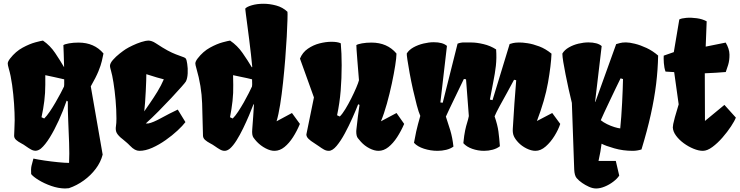

<svg xmlns="http://www.w3.org/2000/svg" viewBox="-20 -808 4010 1041"><path d="M332.5 213.9Q295.9 213.4 257.6 200Q219.2 186.5 189.5 168.2Q159.7 149.9 148.9 135.7Q147 107.9 150.9 90.8Q154.8 73.7 161.1 51.8Q185.1 57.1 221.9 62.5Q258.8 67.9 295.4 71.5Q332 75.2 354.5 75.2Q356.9 27.3 354.7 -32.7Q352.5 -92.8 349.9 -152.3Q347.2 -211.9 347.7 -257.8L341.3 -262.2Q322.3 -207 298.6 -155Q274.9 -103 250 -62.7Q225.1 -22.5 201.7 -2.4Q188 8.3 174.3 9.3Q161.1 9.8 147.9 2.4Q134.8 -4.9 120.6 -15.1Q108.9 -23.9 93.8 -31.7Q78.6 -39.6 67.6 -49.3Q56.6 -59.1 56.6 -71.8Q56.6 -82 58.1 -109.4Q59.6 -136.7 59.6 -156.2Q59.6 -194.8 56.2 -245.8Q52.7 -296.9 45.7 -347.9Q38.6 -398.9 27.3 -437Q22 -455.1 22 -463.9Q22 -474.1 34.7 -490.7Q64.9 -529.3 103 -549.8Q141.1 -570.3 172.4 -578.6Q203.6 -586.9 212.9 -587.9Q252 -561 278.8 -521Q305.7 -481 327.6 -443.4Q327.1 -486.8 325.4 -519.3Q323.7 -551.8 323.7 -563.5Q331.5 -568.8 354.5 -573Q377.4 -577.1 405.8 -577.1Q491.2 -577.1 541 -518.1L540.5 -517.6H541Q537.1 -498.5 532 -476.3Q526.9 -454.1 513.7 -421.6Q500.5 -389.2 472.2 -339.8L536.6 30.3Q526.4 70.8 499.3 106.9Q472.2 143.1 434.3 170.4Q396.5 197.8 353.5 212.4Q343.3 213.9 332.5 213.9ZM219.7 -165.5Q233.4 -178.7 249.5 -202.4Q265.6 -226.1 281 -252.7Q296.4 -279.3 308.8 -302.7Q321.3 -326.2 327.1 -338.9Q328.1 -348.6 328.1 -349.1Q328.1 -349.6 328.1 -353.5Q328.1 -357.4 328.1 -377.9Q298.8 -385.3 273.9 -390.1Q249 -395 225.6 -400.4V-348.1Q225.6 -303.7 220.2 -260.3Q214.8 -216.8 205.1 -172.4Z M735.8 9.8Q723.6 9.8 711.4 3.4Q699.2 -2.9 684.1 -18.6Q679.2 -23.4 674.6 -28.1Q669.9 -32.7 665 -36.6Q654.8 -45.9 646.5 -52.2Q638.2 -58.6 634.3 -62Q614.3 -80.1 610.1 -93.8Q606 -107.4 608.6 -123.5Q611.3 -139.6 611.3 -165Q611.3 -213.4 606.7 -265.4Q602.1 -317.4 595.2 -360.1Q588.4 -402.8 582 -423.8Q576.2 -443.8 576.2 -450.2Q576.2 -464.8 592.3 -483.2Q608.4 -501.5 628.9 -517.6Q649.4 -533.7 661.6 -541.5Q676.3 -550.8 699 -561.5Q721.7 -572.3 745.6 -580.1Q769.5 -587.9 787.1 -587.9Q793.9 -587.4 803.2 -584.5Q812.5 -581.5 825.2 -573.2Q864.3 -547.4 888.9 -534.2Q913.6 -521 933.6 -513.4Q953.6 -505.9 977.5 -497.1Q984.9 -494.1 988.3 -489.3Q991.7 -484.4 995.1 -461.9Q999 -438 997.6 -410.2Q996.1 -382.3 987.8 -366.2Q984.9 -360.8 963.1 -336.2Q941.4 -311.5 908.7 -276.6Q876 -241.7 839.6 -204.8Q803.2 -168 770.5 -138.7H784.7Q809.6 -143.6 853 -167.5Q896.5 -191.4 943.8 -213.9L985.4 -146Q970.7 -126.5 942.4 -100.1Q914.1 -73.7 878.4 -48.6Q842.8 -23.4 805.7 -6.8Q768.6 9.8 735.8 9.8ZM761.7 -203.6Q772.9 -220.2 792.7 -248.5Q812.5 -276.9 833.3 -310.8Q854 -344.7 868.2 -377.9Q841.8 -383.8 773.4 -405.8Q773.4 -395.5 772.7 -370.4Q772 -345.2 770.3 -313.7Q768.6 -282.2 766.6 -252.9Q764.6 -223.6 762.2 -205.1Q762.2 -204.6 762 -204.3Q761.7 -204.1 761.7 -203.6Z M1199.7 9.8Q1186.5 10.3 1173.1 2.7Q1159.7 -4.9 1145.5 -15.1Q1133.3 -23.9 1118.2 -31.7Q1103 -39.6 1092 -49.3Q1081.1 -59.1 1080.6 -71.8Q1079.1 -154.3 1075.9 -247.8Q1072.8 -341.3 1044.9 -437Q1039.1 -457 1039.1 -463.9Q1039.1 -474.6 1051.3 -490.7Q1081.1 -529.3 1118.7 -549.8Q1156.2 -570.3 1187.3 -578.6Q1218.3 -586.9 1227.5 -587.9Q1267.1 -561 1294.9 -521Q1322.8 -481 1345.2 -443.4L1347.7 -444.3Q1345.2 -473.1 1340.8 -512Q1336.4 -550.8 1331.3 -591.8Q1326.2 -632.8 1321.3 -669.2Q1316.4 -705.6 1313.2 -730.5Q1310.1 -755.4 1309.6 -761.2Q1317.9 -771.5 1345.7 -779.5Q1373.5 -787.6 1408.7 -787.6Q1442.4 -787.6 1477.5 -778.1Q1512.7 -768.6 1538.6 -744.1Q1539.6 -736.8 1538.6 -700.4Q1537.6 -664.1 1534.7 -608.9Q1531.7 -553.7 1526.6 -489.3Q1521.5 -424.8 1514.6 -360.4Q1507.8 -295.9 1499 -241Q1490.2 -186 1479.5 -150.4L1563 -195.3L1606 -136.2Q1589.8 -97.2 1568.6 -64.2Q1547.4 -31.2 1522.5 -11Q1497.6 9.3 1469.2 9.8Q1446.8 10.3 1420.2 -3.7Q1393.6 -17.6 1373 -39.1Q1363.8 -48.8 1354.2 -62Q1344.7 -75.2 1347.7 -107.9Q1350.6 -145 1352.8 -176.5Q1355 -208 1356.9 -241.7L1354.5 -242.7Q1344.7 -216.8 1330.1 -182.1Q1315.4 -147.5 1298.1 -111.8Q1280.8 -76.2 1262.5 -46.9Q1244.1 -17.6 1226.6 -2.4Q1212.9 8.8 1199.7 9.8ZM1241.7 -165.5Q1255.4 -178.7 1271 -202.4Q1286.6 -226.1 1301.8 -252.7Q1316.9 -279.3 1328.6 -302.7Q1340.3 -326.2 1346.2 -338.9Q1347.2 -348.6 1347.2 -349.1Q1347.2 -349.6 1347.2 -353.5Q1347.2 -357.4 1346.7 -377.9Q1317.4 -385.3 1292.2 -390.1Q1267.1 -395 1243.7 -400.4L1244.6 -348.1Q1245.6 -303.7 1240.7 -260.3Q1235.8 -216.8 1227.1 -172.4Z M1762.7 9.8Q1749 9.8 1736.3 2.7Q1723.6 -4.4 1709 -15.1Q1697.3 -23.9 1681.2 -33.7Q1665 -43.5 1653.1 -54.9Q1641.1 -66.4 1641.1 -79.1L1682.1 -279.8L1606.4 -490.2Q1620.1 -523.9 1649.2 -543.9Q1678.2 -564 1712.6 -572.8Q1747.1 -581.5 1776.9 -581.5Q1810.1 -581.5 1827.6 -573.2Q1830.1 -546.4 1831.3 -516.4Q1832.5 -486.3 1832.5 -454.6Q1832.5 -382.8 1827.1 -316.4Q1821.8 -250 1807.6 -183.1L1822.3 -176.3Q1835.9 -189.5 1852.3 -216.3Q1868.7 -243.2 1884.3 -274.2Q1899.9 -305.2 1911.4 -332.3Q1922.9 -359.4 1926.3 -373Q1920.4 -442.9 1917.5 -481.4Q1914.6 -520 1913.3 -537.8Q1912.1 -555.7 1912.1 -563.5Q1919.9 -568.8 1942.9 -573Q1965.8 -577.1 1994.1 -577.1Q2079.6 -577.1 2129.4 -518.1V-512.7Q2129.4 -495.6 2122.8 -452.9Q2116.2 -410.2 2104.5 -355.2Q2092.8 -300.3 2077.6 -245.8Q2062.5 -191.4 2045.4 -150.4L2129.9 -195.3L2171.4 -136.2Q2154.8 -97.7 2133.1 -64.2Q2111.3 -30.8 2085.9 -10.5Q2060.5 9.8 2032.2 9.8Q2009.3 9.8 1983.2 -3.7Q1957 -17.1 1937 -39.1Q1929.2 -47.9 1920.4 -58.8Q1911.6 -69.8 1911.6 -94.2Q1911.6 -97.7 1911.9 -101.1Q1912.1 -104.5 1912.6 -107.9Q1916.5 -145 1920.4 -175.8Q1924.3 -206.5 1929.2 -239.3L1921.9 -242.7Q1909.7 -210.9 1890.6 -168.2Q1871.6 -125.5 1849.6 -84.7Q1827.6 -43.9 1805.2 -17.1Q1782.7 9.8 1762.7 9.8Z M2352.1 9.8Q2314.5 9.8 2278.8 -1.7Q2243.2 -13.2 2224.6 -33.7Q2231.9 -73.2 2236.6 -95Q2241.2 -116.7 2246.3 -134.5Q2251.5 -152.3 2258.8 -179.7Q2250 -199.2 2239.7 -237.8Q2229.5 -276.4 2219.2 -322Q2209 -367.7 2201.2 -410.6Q2193.4 -453.6 2189 -483.2Q2184.6 -512.7 2185.5 -518.1Q2197.3 -537.6 2221.9 -551.3Q2246.6 -564.9 2276.1 -572Q2305.7 -579.1 2332 -579.1Q2380.4 -579.1 2403.3 -559.1L2367.7 -252.4L2380.4 -251L2460.9 -571.3Q2478 -578.1 2497.1 -577.9Q2516.1 -577.6 2537.1 -577.6Q2564.5 -577.6 2601.6 -568.8Q2638.7 -560.1 2669.9 -540Q2673.3 -493.2 2668.5 -450.7Q2663.6 -408.2 2654.5 -364Q2645.5 -319.8 2636.2 -268.1L2650.4 -265.1L2743.2 -569.3Q2751 -571.8 2761.7 -574.5Q2772.5 -577.1 2793.5 -577.6Q2811 -578.1 2840.3 -573.7Q2869.6 -569.3 2903.8 -556.4Q2938 -543.5 2970.2 -517.1Q2967.8 -454.6 2951.2 -360.1Q2934.6 -265.6 2891.1 -151.9L2974.1 -195.3L3017.6 -136.2Q3007.3 -105 2986.3 -71Q2965.3 -37.1 2938.5 -13.7Q2911.6 9.8 2883.3 9.8Q2860.4 9.8 2834.5 -3.2Q2808.6 -16.1 2790.5 -35.2Q2773.4 -53.2 2766.1 -69.6Q2758.8 -85.9 2760.3 -109.4Q2764.2 -180.2 2769 -246.3Q2773.9 -312.5 2778.8 -373L2767.1 -375.5Q2750.5 -343.3 2728.8 -304.7Q2707 -266.1 2688.5 -231.7Q2669.9 -197.3 2661.6 -177.2Q2677.7 -130.4 2682.4 -95.2Q2687 -60.1 2690.4 -15.1Q2673.8 -2.4 2651.1 3.7Q2628.4 9.8 2604.5 9.8Q2571.3 9.8 2540.3 -1.2Q2509.3 -12.2 2492.2 -31.7Q2496.6 -76.7 2502 -101.3Q2507.3 -126 2512.7 -142.6Q2518.1 -159.2 2522 -178.7L2506.8 -377.9L2495.1 -379.9Q2485.4 -359.9 2471.7 -331.5Q2458 -303.2 2443.6 -273.2Q2429.2 -243.2 2416.7 -217.3Q2404.3 -191.4 2397.5 -175.8Q2409.7 -140.1 2421.4 -101.3Q2433.1 -62.5 2438.5 -13.2Q2422.4 -1.5 2399.4 4.2Q2376.5 9.8 2352.1 9.8Z M3212.4 213.9Q3193.4 213.9 3173.1 204.6Q3152.8 195.3 3136.7 184.1Q3118.2 171.4 3106.4 157.5Q3094.7 143.6 3093.3 110.8L3080.6 -250Q3071.8 -284.7 3063 -325.2Q3054.2 -365.7 3046.4 -404.5Q3038.6 -443.4 3033.9 -472.7Q3029.3 -502 3029.3 -513.2V-518.1Q3041 -537.6 3064.5 -551Q3087.9 -564.5 3116.2 -571.3Q3144.5 -578.1 3170.9 -578.1Q3193.8 -578.1 3212.4 -573.2Q3231 -568.4 3242.2 -558.1L3206.5 -255.9L3208 -255.4L3320.8 -568.8Q3329.1 -570.8 3341.1 -574.5Q3353 -578.1 3374 -578.1Q3392.6 -578.1 3422.4 -570.8Q3452.1 -563.5 3485.6 -547.9Q3519 -532.2 3548.3 -506.8Q3546.9 -430.7 3537.4 -352.3Q3527.8 -273.9 3508.5 -187Q3489.3 -100.1 3458 2.4Q3446.8 5.9 3434.8 7.8Q3422.9 9.8 3410.2 9.8Q3357.9 9.8 3310.8 -3.7Q3263.7 -17.1 3241.7 -28.8Q3239.3 -8.3 3235.1 15.1Q3231 38.6 3225.1 64.5H3318.8L3337.4 144Q3326.2 161.1 3304.9 177.2Q3283.7 193.4 3258.8 203.6Q3233.9 213.9 3212.4 213.9ZM3342.8 -111.8Q3345.7 -139.6 3348.4 -175.8Q3351.1 -211.9 3353 -250.2Q3355 -288.6 3356.2 -322.5Q3357.4 -356.4 3357.9 -379.4L3344.7 -383.3Q3334 -361.8 3318.4 -329.3Q3302.7 -296.9 3286.4 -262.2Q3270 -227.5 3256.6 -199Q3243.2 -170.4 3237.3 -156.2Q3251 -145 3271.2 -135Q3291.5 -125 3311.5 -118.9Q3331.5 -112.8 3342.8 -111.8Z M3790.5 9.8Q3768.1 9.8 3740.5 -1.5Q3712.9 -12.7 3687.5 -31.2Q3662.1 -49.8 3645.5 -72.3Q3628.9 -94.7 3627.9 -117.2Q3627.9 -123.5 3630.1 -135.5Q3632.3 -147.5 3639.2 -172.6Q3646 -197.8 3659.7 -242.2L3635.3 -417L3588.4 -419.9Q3581.1 -439.9 3579.3 -466.3Q3577.6 -492.7 3578.6 -506.3L3633.3 -525.4L3663.1 -702.6Q3674.8 -709 3700.9 -711.2Q3727.1 -713.4 3757.6 -709.2Q3788.1 -705.1 3811.5 -692.4L3806.2 -555.2L3914.6 -577.1Q3934.6 -543.5 3935.1 -512.2Q3935.5 -481 3928 -456.3Q3920.4 -431.6 3915 -417.5Q3892.6 -415.5 3861.1 -413.6Q3829.6 -411.6 3801.3 -410.6L3802.2 -152.3L3907.7 -239.3L3969.7 -170.4Q3962.9 -152.3 3943.4 -122.6Q3923.8 -92.8 3897.2 -62.3Q3870.6 -31.7 3842.5 -11Q3814.5 9.8 3790.5 9.8Z"/></svg>

Font: Fruktur
Style: Regular
Weight: 400
Designer: Viktoriya Grabowska, Eben Sorkin
Foundry: Viktoriya Grabowska
Version: Version 1.008; ttfautohint (v1.8.4.7-5d5b)